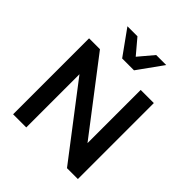

<svg xmlns="http://www.w3.org/2000/svg" viewBox="-249 -1100 1260 1260"><g transform="rotate(45 381.5 -469.5)"><path d="M81 0V-705H182L581 -184H560V-705H682V0H581L183 -520H203V0ZM328 -765 203 -939H296L383 -836L470 -939H563L438 -765Z"/></g></svg>

Font: Nunito Sans 11pt
Style: Bold
Weight: 700
Version: Version 3.101;gftools[0.9.27]